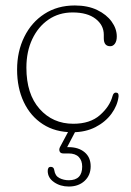

<svg xmlns="http://www.w3.org/2000/svg" viewBox="-20 -473 479 702"><path d="M407 -339.5Q407 -323 400.2 -313.5Q393.5 -304 383 -304Q359.5 -304 359.5 -333V-346Q359.5 -381 329.5 -404.2Q299.5 -427.5 245.5 -427.5Q195.5 -427.5 157.5 -401.5Q119.5 -375.5 98 -330Q76.5 -284.5 76.5 -225.5Q76.5 -129 124.8 -74.8Q173 -20.5 248 -20.5Q309.5 -20.5 345.5 -52.2Q381.5 -84 391.5 -122Q395 -134.5 403.5 -134.5Q415 -134.5 413.5 -120Q409.5 -87 387.5 -57Q365.5 -27 329 -8.2Q292.5 10.5 245 10.5Q182 10.5 136.8 -18.8Q91.5 -48 67 -99.8Q42.5 -151.5 42.5 -218.5Q42.5 -285 68.8 -338.2Q95 -391.5 142.5 -422.2Q190 -453 253.5 -453Q301 -453 335.2 -436.5Q369.5 -420 388.2 -394Q407 -368 407 -339.5ZM238.5 -8.5H264L225.5 65Q227.5 65 231 65Q267 65 289.2 83.5Q311.5 102 311.5 135Q311.5 168 289.2 188.5Q267 209 231.5 209Q200.5 209 177.5 193Q154.5 177 154.5 152Q154.5 137 165.5 137Q177 137 178.5 149.5Q181.5 170 197.2 178Q213 186 231.5 186Q280.5 186 280.5 136Q280.5 114 268 101Q255.5 88 230.5 88H211.5Q201 88 198 80.5Q195 73 199.5 64.5Z"/></svg>

Font: Fraunces 72pt S100 Thin
Style: Regular
Weight: 100
Version: Version 1.000; ttfautohint (v1.8.3)